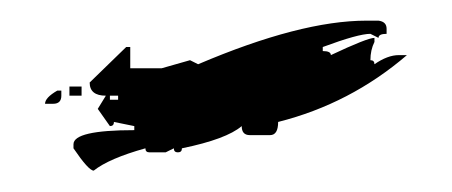

<svg xmlns="http://www.w3.org/2000/svg" viewBox="-20 -432 436 185"><path d="M333 -412.1H344.7Q352.5 -411.1 352.5 -404.3V-399.4Q344.7 -399.4 344.7 -395.5L336.9 -399.4Q325.2 -399.4 291 -386.7V-382.8Q298.8 -382.8 298.8 -378.9Q334 -395.5 340.8 -395.5V-391.6Q336.9 -383.8 336.9 -374Q340.8 -374 340.8 -370.1Q353.5 -378.9 364.3 -378.9H372.1Q317.4 -332 248 -314.5Q248 -301.8 240.2 -301.8H220.7Q212.9 -301.8 212.9 -310.5Q198.2 -297.9 155.3 -289.1Q155.3 -285.2 151.4 -285.2Q147.5 -285.2 147.5 -289.1L139.6 -285.2H124Q120.1 -285.2 120.1 -289.1Q85 -279.3 70.3 -267.6Q65.4 -267.6 50.8 -289.1V-293Q50.8 -306.6 109.4 -306.6V-310.5L89.8 -314.5Q89.8 -310.5 85.9 -310.5L74.2 -327.1L82 -339.8Q66.4 -339.8 66.4 -352.5L101.6 -386.7H105.5V-366.2H135.7L163.1 -374L170.9 -370.1Q269.5 -412.1 333 -412.1ZM46.9 -348.6H58.6V-339.8H46.9ZM35.2 -344.7H39.1V-339.8Q39.1 -332 31.2 -332H23.4Q23.4 -337.9 35.2 -344.7ZM85.9 -339.8V-335.9H93.8V-339.8Z"/></svg>

Font: Blackcraft
Style: Regular
Weight: 400
Designer: GGBotNet
Foundry: GGBotNet
Version: 1.00